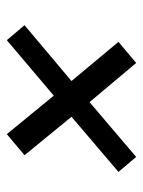

<svg xmlns="http://www.w3.org/2000/svg" viewBox="52 -567 420 564"><g transform="rotate(90 262.0 -285.0)"><path d="M54 -147 218 -285 103 -423 165 -475 280 -338 441 -475 485 -423 323 -285 436 -147 374 -95 261 -233 98 -95Z"/></g></svg>

Font: Niramit
Style: Italic
Weight: 400
Italic angle: -10°
Version: Version 1.000; ttfautohint (v1.6)